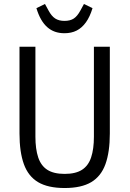

<svg xmlns="http://www.w3.org/2000/svg" viewBox="-20 -933 651 965"><path d="M78 -698H158V-246Q158 -184 172 -142Q186 -100 218 -79.5Q250 -59 305 -59Q360 -59 392 -79.5Q424 -100 438 -142Q452 -184 452 -246V-698H532V-262Q532 -169 510 -108Q488 -47 438.5 -17.5Q389 12 305 12Q221 12 171.5 -17.5Q122 -47 100 -108Q78 -169 78 -262ZM304 -766Q278 -766 256.5 -773.5Q235 -781 217.5 -796.5Q200 -812 186.5 -835.5Q173 -859 163 -892L206 -913L224 -880Q239 -852 257.5 -840Q276 -828 304 -828Q333 -828 351 -840Q369 -852 384 -880L402 -913L445 -892Q432 -849 412 -821Q392 -793 365.5 -779.5Q339 -766 304 -766Z"/></svg>

Font: IBM Plex Sans Condensed
Style: Regular
Weight: 400
Width: 3
Designer: Mike Abbink, Paul van der Laan, Pieter van Rosmalen
Foundry: Bold Monday
Version: Version 3.201